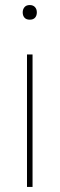

<svg xmlns="http://www.w3.org/2000/svg" viewBox="-20 -741 236 761"><path d="M87 0V-525H109V0ZM98 -663Q84 -663 77 -671Q70 -679 70 -692Q70 -704 77 -712.5Q84 -721 98 -721Q111 -721 118.5 -713Q126 -705 126 -692Q126 -679 119 -671Q112 -663 98 -663Z"/></svg>

Font: Lexend Deca Thin
Style: Regular
Weight: 250
Designer: Bonnie Shaver-Troup, Thomas Jockin
Foundry: Lexend
Version: Version 1.007